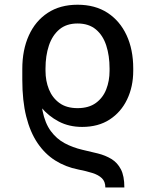

<svg xmlns="http://www.w3.org/2000/svg" viewBox="-20 -573 666 824"><path d="M513.7 231.4H432.1Q432.1 206.5 417.5 192.1Q402.8 177.7 376.5 169.4Q350.1 161.1 315.4 154.3Q261.2 143.6 217 115.7Q172.9 87.9 141.1 41Q109.4 -5.9 92.5 -73.2Q75.7 -140.6 75.7 -231V-274.9L157.7 -273.9V-230Q151.9 -150.9 162.6 -97.4Q173.3 -43.9 198 -10.5Q222.7 22.9 257.3 41.5Q292 60.1 333.5 69.8Q368.2 77.6 400.4 85.7Q432.6 93.8 458.3 109.4Q483.9 125 498.8 153.6Q513.7 182.1 513.7 231.4ZM332.5 -28.3Q276.4 -28.3 232.2 -51.5Q188 -74.7 156.2 -113Q124.5 -151.4 105.5 -196.3Q99.6 -210.4 92.8 -222.2Q85.9 -233.9 80.8 -244.9Q75.7 -255.9 75.7 -267.6V-277.3Q75.7 -358.9 103.8 -420.9Q131.8 -482.9 184.8 -517.8Q237.8 -552.7 313 -552.7Q388.2 -552.7 441.4 -518.1Q494.6 -483.4 523.2 -421.9Q551.8 -360.4 551.8 -279.3V-269Q551.8 -201.2 525.6 -146.5Q499.5 -91.8 450.7 -60.1Q401.9 -28.3 332.5 -28.3ZM313 -108.9Q360.8 -108.9 391.4 -131.1Q421.9 -153.3 436 -189.7Q450.2 -226.1 450.2 -269V-279.3Q450.2 -334 436 -377.7Q421.9 -421.4 391.4 -446.8Q360.8 -472.2 313 -472.2Q265.1 -472.2 234.9 -446.8Q204.6 -421.4 189.9 -377.7Q175.3 -334 175.3 -279.3V-269Q175.3 -226.1 189.9 -189.7Q204.6 -153.3 234.9 -131.1Q265.1 -108.9 313 -108.9Z"/></svg>

Font: Inter 18pt
Style: Regular
Weight: 400
Designer: Rasmus Andersson
Foundry: rsms
Version: Version 4.001;git-66647c0bb